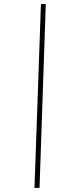

<svg xmlns="http://www.w3.org/2000/svg" viewBox="-20 -822 368 952"><path d="M151 110 183 -802H207L176 110Z"/></svg>

Font: Literata 72pt Medium
Style: Italic
Weight: 500
Italic angle: -2°
Designer: Latin by Veronika Burian and Jose Scaglione. Greek by Irene Vlachou. Cyrillic by Vera Evstafieva
Foundry: TypeTogether
Version: Version 3.002